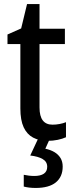

<svg xmlns="http://www.w3.org/2000/svg" viewBox="-20 -679 363 939"><path d="M236.8 -69.3Q253.9 -69.3 271.2 -72.5Q288.6 -75.7 302.7 -81.5V-7.8Q285.6 0 262.2 4.9Q238.8 9.8 212.9 9.8Q171.9 9.8 141.8 -6.1Q111.8 -22 95.7 -56.6Q79.6 -91.3 79.6 -148.4V-463.4H16.6V-510.3L83.5 -540L112.3 -659.2H173.3V-538.6H297.4V-463.4H173.3V-153.3Q173.3 -110.8 189.2 -90.1Q205.1 -69.3 236.8 -69.3ZM286.6 135.7Q286.6 185.5 253.2 212.9Q219.7 240.2 154.3 240.2Q136.7 240.2 121.8 238.3Q106.9 236.3 96.2 233.4V175.8Q106.9 178.2 120.8 179.9Q134.8 181.6 147.9 181.6Q178.2 181.6 194.6 170.4Q210.9 159.2 210.9 136.7Q210.9 111.8 188.7 98.9Q166.5 85.9 127.9 81.5L166 0H223.6L201.7 48.3Q227.1 53.7 246.1 64.9Q265.1 76.2 275.9 93.8Q286.6 111.3 286.6 135.7Z"/></svg>

Font: Open Sans SemiCondensed Medium
Style: Regular
Weight: 500
Width: 4
Designer: Monotype Design Team
Foundry: Monotype Imaging Inc.
Version: Version 3.000